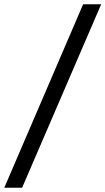

<svg xmlns="http://www.w3.org/2000/svg" viewBox="-34 -776 491 894"><path d="M-14 98 353 -756H437L69 98Z"/></svg>

Font: Maven Pro Medium
Style: Regular
Weight: 500
Designer: Joe Prince
Foundry: Joe Prince
Version: Version 2.103